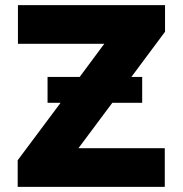

<svg xmlns="http://www.w3.org/2000/svg" viewBox="-20 -727 711 747"><path d="M48.8 0H621.1V-150.4H285.2L417 -327.1H533.2V-427.7H491.2L622.1 -603.5V-707H49.8V-556.6H385.7L290 -427.7H165V-327.1H215.8L48.8 -103.5Z"/></svg>

Font: Pretendard Black
Style: Regular
Weight: 900
Designer: Base glyphs from Inter by Rasmus Andersson; Hangeul glyphs from Noto Sans CJK(Source Han Sans) by Jang Soo-young and Kan
Foundry: Kil Hyung-jin
Version: Version 1.309;Glyphs 3.2 (3225)